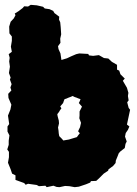

<svg xmlns="http://www.w3.org/2000/svg" viewBox="-20 -747 566 794"><path d="M249 22 226 27 214 26 201 21 173 27 168 21 141 23 132 18 96 13 86 17 80 10 44 -3V-22L30 -29L24 -47L13 -74L17 -97V-119L10 -129L16 -148V-165L19 -187L11 -203V-224L18 -234L13 -269L23 -294L27 -314L15 -342L14 -359L27 -373L23 -385L28 -399L21 -418L24 -426L17 -445L21 -471L18 -493L20 -508L16 -523L29 -533L25 -554L29 -578V-596L19 -609L18 -637L24 -657L37 -671L44 -684L41 -691L57 -701L74 -714L80 -721L96 -720L107 -727L132 -725L158 -719L165 -712L185 -709L200 -702L205 -693L225 -678L224 -666L229 -655L231 -635L233 -605L229 -587L230 -570L220 -556L222 -544L230 -526L234 -499L257 -506L274 -514L295 -523L308 -526L345 -524L348 -518L365 -516L389 -519L410 -507L428 -505L443 -491L464 -479V-459L473 -455L478 -440L496 -422L488 -413L505 -384L511 -363L509 -350L512 -332L506 -324L512 -301L518 -293L511 -260L505 -232L515 -224L509 -210L500 -197L497 -182L504 -162L499 -152L496 -135L477 -120L471 -113L466 -100L459 -83L458 -73L448 -61L429 -47L427 -41L409 -29L389 -9L378 1L356 2L353 8L336 15L306 25L289 27L267 23ZM265 -170 278 -174 298 -180 303 -187 310 -196 303 -204 307 -213 311 -221 315 -239 311 -250 308 -258 309 -269V-286L319 -306L312 -314L306 -321L310 -329L313 -337L304 -340L297 -343L288 -346L280 -350L271 -346L263 -343L254 -339L247 -337L244 -330L241 -321L236 -315L229 -307L234 -299L228 -291L224 -284L217 -275L218 -268L220 -260L223 -249L224 -237L222 -228L220 -220L222 -207L223 -195L225 -184L235 -174L242 -166L253 -168Z"/></svg>

Font: Winky Rough Black
Style: Regular
Weight: 900
Designer: Simon Atzbach
Foundry: typofactur
Version: Version 1.206; ttfautohint (v1.8.4.7-5d5b)